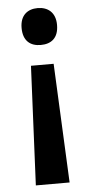

<svg xmlns="http://www.w3.org/2000/svg" viewBox="-53 -579 374 793"><g transform="rotate(-5 134.0 -182.5)"><path d="M208 -471C208 -523 176 -547 134 -547C92 -547 61 -523 61 -471C61 -417 91 -394 134 -394C177 -394 208 -416 208 -471ZM86 -312 63 182H203L180 -312Z"/></g></svg>

Font: Noto Sans Myanmar SemiCondensed SemiBold
Style: Regular
Weight: 600
Width: 4
Designer: Monotype Design Team
Foundry: Monotype Imaging Inc.
Version: Version 2.107